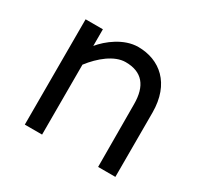

<svg xmlns="http://www.w3.org/2000/svg" viewBox="-114 -635 798 771"><g transform="rotate(30 285.5 -249.0)"><path d="M83 -488.3V0H163.1V-324.2C202.1 -375 256.8 -419.9 308.6 -419.9C385.7 -419.9 421.9 -375 421.9 -290L422.9 0H502.9V-297.9C502.9 -432.6 421.9 -498 322.3 -498C255.9 -498 194.3 -449.2 163.1 -411.1V-488.3Z"/></g></svg>

Font: Sen-gleads
Style: Regular
Weight: 400
Designer: Kosal Sen, Philatype
Foundry: Philatype
Version: Version 1.004; ttfautohint (v1.8.3)